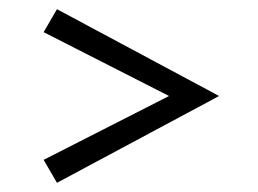

<svg xmlns="http://www.w3.org/2000/svg" viewBox="-20 -517 561 418"><path d="M104 -119 75 -169 348 -308 75 -447 104 -497 457 -308Z"/></svg>

Font: Manuale
Style: Italic
Weight: 400
Italic angle: -11°
Designer: Eduardo Tunni / Pablo Cosgaya
Foundry: Eduardo Tunni / Pablo Cosgaya
Version: Version 1.002